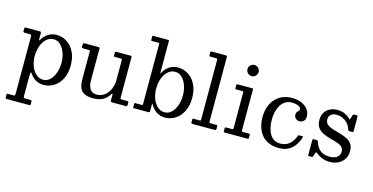

<svg xmlns="http://www.w3.org/2000/svg" viewBox="-95 -1264 3880 1999"><g transform="rotate(15 1845.0 -265.0)"><path d="M212.5 -260Q212.5 -317 230.5 -366.8Q248.5 -416.5 281.8 -447.2Q315 -478 360.5 -478Q402.5 -478 434 -447.2Q465.5 -416.5 483 -366.8Q500.5 -317 500.5 -260Q500.5 -203 483 -153.2Q465.5 -103.5 434 -72.8Q402.5 -42 360.5 -42Q315 -42 281.8 -72.8Q248.5 -103.5 230.5 -153.2Q212.5 -203 212.5 -260ZM32.5 -485Q32.5 -474 35.2 -469.5Q38 -465 50 -465H100Q112.5 -465 117.5 -462Q122.5 -459 122.5 -446V172Q122.5 186 119.8 190.5Q117 195 103 195H46Q36.5 195 34.5 198.5Q32.5 202 32.5 212V232Q32.5 241.5 35.2 245.8Q38 250 48 250H287Q297.5 250 300 247.8Q302.5 245.5 302.5 234.5V214Q302.5 202 299.5 198.5Q296.5 195 285 195H236Q221 195 216.8 191.2Q212.5 187.5 212.5 172V-39Q212.5 -79 217 -82.2Q221.5 -85.5 232.5 -69Q257.5 -32 294.8 -11.5Q332 9 378.5 9Q438 9 488.5 -22.8Q539 -54.5 569.8 -114.8Q600.5 -175 600.5 -260Q600.5 -345 569.8 -405.5Q539 -466 488.5 -498Q438 -530 378.5 -530Q328 -530 287 -503.8Q246 -477.5 221.5 -433Q217 -425 214.8 -426.2Q212.5 -427.5 212.5 -446V-503Q212.5 -514.5 209 -517.2Q205.5 -520 194 -520H51Q41.5 -520 37 -517.5Q32.5 -515 32.5 -504Z M754 -151Q754 -97.5 768 -61.8Q782 -26 817.2 -8Q852.5 10 916 10Q981.5 10 1022.2 -15.8Q1063 -41.5 1087 -81.5Q1092.5 -90.5 1095.8 -87.5Q1099 -84.5 1099 -79.5V-19Q1099 -7.5 1102 -3.8Q1105 0 1116 0H1265Q1275 0 1277 -3.5Q1279 -7 1279 -17V-43Q1279 -51 1274 -53Q1269 -55 1262 -55H1206Q1194.5 -55 1191.8 -58Q1189 -61 1189 -72V-505Q1189 -513.5 1187 -516.8Q1185 -520 1177 -520H1021Q1013.5 -520 1011.2 -517Q1009 -514 1009 -506V-474.5Q1009 -468 1012.8 -466.5Q1016.5 -465 1023 -465H1078Q1089 -465 1094 -462.5Q1099 -460 1099 -448V-237Q1099 -185.5 1079.5 -139.8Q1060 -94 1024 -65.5Q988 -37 939 -37Q889.5 -37 866.8 -71.8Q844 -106.5 844 -162V-504.5Q844 -515.5 840.2 -517.8Q836.5 -520 825 -520H682Q671 -520 667.5 -516.8Q664 -513.5 664 -502V-479Q664 -469 668 -467Q672 -465 682 -465H741Q750 -465 752 -461.5Q754 -458 754 -448.5Z M1521.5 -260Q1521.5 -317 1539.5 -366.8Q1557.5 -416.5 1590.8 -447.2Q1624 -478 1669.5 -478Q1711.5 -478 1743 -447.2Q1774.5 -416.5 1792 -366.8Q1809.5 -317 1809.5 -260Q1809.5 -203 1792 -153.2Q1774.5 -103.5 1743 -72.8Q1711.5 -42 1669.5 -42Q1624 -42 1590.8 -72.8Q1557.5 -103.5 1539.5 -153.2Q1521.5 -203 1521.5 -260ZM1350 -725H1423.5Q1431.5 -725 1431.5 -715V-64Q1431.5 -58.5 1430 -56.8Q1428.5 -55 1423 -55H1351Q1346 -55 1343.8 -53.5Q1341.5 -52 1341.5 -47V-8.5Q1341.5 -2.5 1343.2 -1.2Q1345 0 1351 0H1509Q1517 0 1519.2 -5.2Q1521.5 -10.5 1521.5 -18V-76Q1521.5 -94 1523 -95.8Q1524.5 -97.5 1529.5 -88.5Q1554.5 -41.5 1594.8 -15.8Q1635 10 1687.5 10Q1747 10 1797.5 -22Q1848 -54 1878.8 -114.5Q1909.5 -175 1909.5 -260Q1909.5 -345 1878.8 -405.2Q1848 -465.5 1797.5 -497.2Q1747 -529 1687.5 -529Q1651.5 -529 1621.2 -516.8Q1591 -504.5 1567 -481.2Q1543 -458 1526.5 -425Q1523.5 -419 1522.5 -420.8Q1521.5 -422.5 1521.5 -433.5V-773.5Q1521.5 -777.5 1519.5 -778.8Q1517.5 -780 1513.5 -780H1347Q1343.5 -780 1342.5 -778.2Q1341.5 -776.5 1341.5 -772.5V-735Q1341.5 -730 1343.2 -727.5Q1345 -725 1350 -725Z M2039 -725Q2050.5 -725 2054 -722Q2057.5 -719 2057.5 -708V-72Q2057.5 -60 2055.8 -57.5Q2054 -55 2042 -55H1980Q1971 -55 1969.2 -51Q1967.5 -47 1967.5 -38V-18Q1967.5 -6 1971.8 -3Q1976 0 1987 0H2214Q2227 0 2232.2 -3Q2237.5 -6 2237.5 -20V-42Q2237.5 -50 2234.2 -52.5Q2231 -55 2224 -55H2163Q2149 -55 2148.2 -59.5Q2147.5 -64 2147.5 -77V-762Q2147.5 -775 2142.8 -777.5Q2138 -780 2125 -780H1988Q1978.5 -780 1973 -777.8Q1967.5 -775.5 1967.5 -765V-746Q1967.5 -735.5 1970 -730.2Q1972.5 -725 1984 -725Z M2387.5 -700Q2387.5 -675.5 2405.2 -657.8Q2423 -640 2447.5 -640Q2472.5 -640 2490 -657.8Q2507.5 -675.5 2507.5 -700Q2507.5 -725 2490 -742.5Q2472.5 -760 2447.5 -760Q2423 -760 2405.2 -742.5Q2387.5 -725 2387.5 -700ZM2395.5 -465Q2407.5 -465 2407.5 -453V-69Q2407.5 -61 2406 -58Q2404.5 -55 2396 -55H2334Q2325 -55 2321.2 -52.5Q2317.5 -50 2317.5 -40V-12Q2317.5 -4 2321 -2Q2324.5 0 2333 0H2578Q2585 0 2586.2 -2.5Q2587.5 -5 2587.5 -12V-45Q2587.5 -52 2585 -53.5Q2582.5 -55 2575.5 -55H2508Q2502 -55 2499.8 -57.8Q2497.5 -60.5 2497.5 -67V-509.5Q2497.5 -516 2495.8 -518Q2494 -520 2488 -520H2329.5Q2317.5 -520 2317.5 -507V-477Q2317.5 -469.5 2319 -467.2Q2320.5 -465 2328 -465Z M2667.5 -260Q2667.5 -204 2682 -155Q2696.5 -106 2726.8 -68.8Q2757 -31.5 2803.8 -10.8Q2850.5 10 2914.5 10Q2973.5 10 3015.2 -12.2Q3057 -34.5 3084.5 -73.8Q3112 -113 3128 -164Q3130 -169.5 3128.2 -171.2Q3126.5 -173 3118.5 -173H3087.5Q3080.5 -173 3078 -170.8Q3075.5 -168.5 3073.5 -163.5Q3054 -107.5 3015 -73.2Q2976 -39 2916.5 -39Q2862 -39 2829.5 -70.5Q2797 -102 2782.8 -152.5Q2768.5 -203 2768.5 -260Q2768.5 -303 2778 -342.8Q2787.5 -382.5 2806.8 -414.2Q2826 -446 2855.8 -464.5Q2885.5 -483 2926.5 -483Q2967 -483 2995.2 -470.2Q3023.5 -457.5 3023.5 -437Q3023.5 -425.5 3015.5 -418Q3007.5 -410.5 2999.5 -400.8Q2991.5 -391 2991.5 -373Q2991.5 -345.5 3010 -330.2Q3028.5 -315 3048.5 -315Q3063 -315 3077.8 -321.5Q3092.5 -328 3102.5 -342.5Q3112.5 -357 3112.5 -381Q3112.5 -422 3089 -455.8Q3065.5 -489.5 3021.5 -509.8Q2977.5 -530 2916.5 -530Q2856 -530 2809.8 -509.2Q2763.5 -488.5 2731.8 -451.2Q2700 -414 2683.8 -365.2Q2667.5 -316.5 2667.5 -260Z M3563.5 -364.5Q3566 -357 3567.8 -353.5Q3569.5 -350 3580 -350H3608Q3616.5 -350 3619.5 -352.2Q3622.5 -354.5 3622.5 -362.5V-516Q3622.5 -530 3609.5 -530H3587Q3577.5 -530 3574.5 -528Q3571.5 -526 3569 -519L3556 -479.5Q3552 -466 3550.2 -468Q3548.5 -470 3540.5 -478Q3520.5 -498.5 3486 -515.2Q3451.5 -532 3402.5 -532Q3360 -532 3324.8 -514.8Q3289.5 -497.5 3268.5 -464.8Q3247.5 -432 3247.5 -385Q3247.5 -332.5 3270 -301.5Q3292.5 -270.5 3327.8 -253.5Q3363 -236.5 3402.5 -226.2Q3442 -216 3477.2 -205.2Q3512.5 -194.5 3535 -176Q3557.5 -157.5 3557.5 -123Q3557.5 -85 3529.2 -62.5Q3501 -40 3448.5 -40Q3407 -40 3376.5 -53Q3346 -66 3325 -92.5Q3304 -119 3291 -159.5Q3289 -165.5 3286.2 -169.2Q3283.5 -173 3275 -173H3244.5Q3236 -173 3233.2 -169.8Q3230.5 -166.5 3230.5 -157.5V-3.5Q3230.5 4 3233 7Q3235.5 10 3243 10H3266Q3274 10 3278.2 6.8Q3282.5 3.5 3284.5 -2L3296 -38Q3299.5 -48 3304 -47.8Q3308.5 -47.5 3316.5 -40.5Q3339.5 -20.5 3377.2 -4.2Q3415 12 3463.5 12Q3512 12 3552.2 -7.2Q3592.5 -26.5 3616.5 -63.2Q3640.5 -100 3640.5 -152Q3640.5 -201.5 3617.8 -230.8Q3595 -260 3559.2 -276.2Q3523.5 -292.5 3483.2 -303.2Q3443 -314 3407 -325.5Q3371 -337 3348.2 -356.5Q3325.5 -376 3325.5 -411Q3325.5 -442.5 3347.2 -461.8Q3369 -481 3408.5 -481Q3459 -481 3502.2 -450.5Q3545.5 -420 3563.5 -364.5Z"/></g></svg>

Font: Besley
Style: Regular
Weight: 400
Designer: Owen Earl
Foundry: indestructible type*
Version: Version 4.000